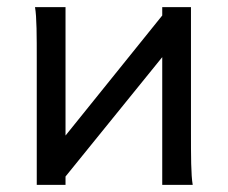

<svg xmlns="http://www.w3.org/2000/svg" viewBox="-20 -518 638 538"><path d="M78.1 -498C83 -470.7 83 -416.5 83 -349.1V0H163.6V-23.4L434.6 -357.9V0H520C515.1 -27.3 515.1 -81.5 515.1 -148.9V-498H434.6V-474.6L163.6 -138.2V-498Z"/></svg>

Font: Andika
Style: Regular
Weight: 400
Designer: Victor Gaultney, Annie Olsen, Julie Remington, Don Collingsworth, Eric Hays
Foundry: SIL International
Version: Version 1.000